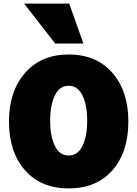

<svg xmlns="http://www.w3.org/2000/svg" viewBox="-20 -1021 764 1068"><path d="M362 27Q208 27 119 -74Q30 -175 30 -345Q30 -514 120 -616Q210 -718 362 -718Q515 -718 604.5 -616.5Q694 -515 694 -345Q694 -175 605.5 -74Q517 27 362 27ZM465 -350Q465 -435 439 -489.5Q413 -544 362 -544Q311 -544 285 -489.5Q259 -435 259 -350Q259 -264 285 -210Q311 -156 362 -156Q413 -156 439 -210Q465 -264 465 -350ZM444 -779H287L114 -1001H365Z"/></svg>

Font: Repo
Style: ExtraBlack
Weight: 1000
Designer: Stefan Peev
Foundry: Context Ltd
Version: Version 001.000